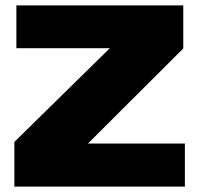

<svg xmlns="http://www.w3.org/2000/svg" viewBox="-20 -695 759 715"><path d="M33.5 0H668.5V-160.5H307.5L662.5 -514.5V-675H41V-515.5H389L33.5 -166.5Z"/></svg>

Font: Anybody SemiExpanded Black
Style: Regular
Weight: 900
Width: 6
Version: Version 1.113;gftools[0.9.25]